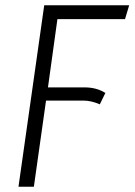

<svg xmlns="http://www.w3.org/2000/svg" viewBox="-20 -705 508 725"><path d="M452.1 -632.8H196.8L161.1 -375H299.8Q344.7 -375 377.9 -354L356.9 -311Q324.2 -325.2 294.9 -325.2H153.8L107.9 0H49.8L147 -685.1H467.8Z"/></svg>

Font: Fira Sans Compressed Light
Style: Italic
Weight: 300
Width: 3
Italic angle: -8°
Designer: Carrois Corporate & Edenspiekermann AG
Foundry: Carrois Corporate GbR & Edenspiekermann AG
Version: Version 4.203;PS 004.203;hotconv 1.0.88;makeotf.lib2.5.64775